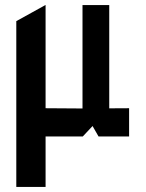

<svg xmlns="http://www.w3.org/2000/svg" viewBox="-20 -534 572 754"><path d="M44 200V-451L158 -514H159V200ZM159 2V-109L304 -108V2ZM367 2 304 -108 487 -109V2ZM304 2V-514H409V-109L305 2Z"/></svg>

Font: Foldit SemiBold
Style: Regular
Weight: 600
Version: Version 1.003